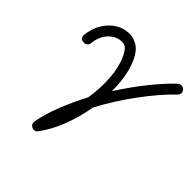

<svg xmlns="http://www.w3.org/2000/svg" viewBox="-163 -544 836 836"><g transform="rotate(45 255.0 -126.0)"><path d="M158 168Q141 159 144 141Q155 83 179.5 22Q204 -39 235 -98Q246 -166 241 -228Q236 -290 216 -331Q210 -345 199.5 -358.5Q189 -372 172 -373Q137 -375 109.5 -347.5Q82 -320 77 -273Q76 -263 68.5 -257.5Q61 -252 50 -253Q28 -256 30 -279Q38 -344 79 -384Q120 -424 175 -421Q193 -420 217 -406Q241 -392 260 -351Q289 -287 289 -190Q334 -260 381 -318.5Q428 -377 468 -415Q476 -422 485.5 -422Q495 -422 502 -415Q510 -408 509.5 -398Q509 -388 501 -381Q446 -328 387 -248.5Q328 -169 281 -81Q270 -16 246.5 47Q223 110 186 160Q182 167 173.5 169Q165 171 158 168Z"/></g></svg>

Font: Kurewa Gothic CJK TC Regular
Style: Regular
Weight: 400
Designer: Max Yao
Foundry: Max-Everyday
Version: Version 1.071; ttfautohint (v1.8.3)